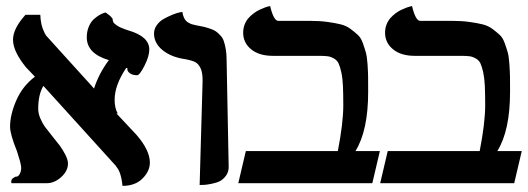

<svg xmlns="http://www.w3.org/2000/svg" viewBox="-20 -604 1741 633"><path d="M472.2 -440.9Q472.2 -418.5 456.3 -387.2Q440.4 -356 432.1 -356Q408.7 -356 399.9 -372.1H400.9Q399.4 -375.5 399.4 -377.2Q399.4 -378.9 400.4 -379.4L401.9 -379.9H396Q357.9 -323.2 357.9 -274.9Q357.9 -247.1 368.2 -230H363.8Q397.5 -194.3 430.2 -159.2Q474.1 -108.4 474.1 -67.9Q474.1 -40 450 -15.6Q425.8 8.8 383.8 8.8Q379.4 -37.6 362.8 -55.2H363.8Q321.3 -102.5 243.4 -188Q165.5 -273.4 123 -320.8Q106 -292.5 106 -245.1Q106 -229.5 113.3 -212.9Q120.6 -196.3 127.9 -186.3Q135.3 -176.3 149.9 -158.2Q168.5 -135.3 177 -124Q185.5 -112.8 194.8 -95.2Q204.1 -77.6 204.1 -64.9Q204.1 -40.5 181.9 -20.3Q159.7 0 133.8 0H123H18.1Q16.1 -3.9 17.1 -5.9Q17.1 -14.2 26.9 -19Q29.8 -22 36.1 -22Q41 -22.9 45.4 -31.2Q49.8 -39.6 49.8 -49.8Q49.8 -55.2 48.3 -62.5Q46.9 -69.8 45.2 -75.2Q43.5 -80.6 40.5 -90.3Q37.6 -100.1 36.1 -105Q13.2 -161.6 13.2 -186Q13.2 -226.1 33.9 -273.4Q54.7 -320.8 95.2 -351.1Q90.8 -356 80.6 -366.5Q70.3 -377 65.9 -381.8Q22.9 -434.6 22.9 -473.1Q22.9 -509.8 64 -555.2H112.8Q114.3 -521 125 -500Q127.4 -493.2 132.8 -485.8Q158.7 -457 209.5 -401.1Q260.3 -345.2 283.2 -319.8L290 -312Q305.7 -361.3 338.9 -405.8Q266.1 -427.2 266.1 -481Q266.1 -500 272.5 -515.4Q278.8 -530.8 287.8 -539.3Q296.9 -547.9 306.2 -553.5Q315.4 -559.1 321.8 -561L328.1 -563Q344.7 -551.8 349.1 -544.9Q351.1 -543 351.1 -542Q351.6 -535.6 353.5 -531.2Q355.5 -526.9 365.5 -520Q375.5 -513.2 394 -506.8L402.8 -503.9Q472.2 -483.9 472.2 -440.9Z M638.2 5.9 647.9 -335.9Q648.4 -363.8 641.4 -378.9Q634.3 -394 622.8 -399.7Q611.3 -405.3 588.9 -409.2Q543.5 -416 515.6 -439Q487.8 -461.9 487.8 -493.2Q487.8 -508.8 497.3 -521.7Q506.8 -534.7 520.8 -542.2Q534.7 -549.8 548.3 -555.4Q562 -561 571.8 -563L581.1 -564.9Q583 -552.2 587.6 -543.5Q592.3 -534.7 599.6 -530.3Q606.9 -525.9 612.1 -524.2Q617.2 -522.5 625 -521Q641.1 -518.1 650.6 -515.9Q660.2 -513.7 672.6 -509.5Q685.1 -505.4 691.9 -500.5Q698.7 -495.6 706.5 -487.3Q714.4 -479 718 -468Q721.7 -457 724.4 -441.4Q727.1 -425.8 727.1 -405.8Q728 -346.7 730.5 -229.7Q732.9 -112.8 733.9 -55.2Q734.4 -38.1 725.6 -25.6Q716.8 -13.2 705.8 -7.3Q694.8 -1.5 678.7 1.7Q662.6 4.9 654.8 5.4Q647 5.9 638.2 5.9Z M1003.4 -535.2Q1034.7 -535.2 1059.6 -531.7Q1084.5 -528.3 1103.3 -523.7Q1122.1 -519 1136.2 -508.3Q1150.4 -497.6 1160.2 -488.5Q1169.9 -479.5 1176.3 -461.7Q1182.6 -443.8 1186.3 -430.7Q1189.9 -417.5 1191.7 -392.6Q1193.4 -367.7 1193.6 -350.6Q1193.8 -333.5 1193.8 -301.8Q1193.8 -173.3 1151.9 -106H1232.4L1207.5 0H765.6L790.5 -106H1093.8Q1111.8 -198.7 1111.8 -256.8Q1111.8 -295.4 1110.6 -321.3Q1109.4 -347.2 1105.2 -366Q1101.1 -384.8 1096.2 -395Q1091.3 -405.3 1081.1 -411.1Q1070.8 -417 1060.5 -418.5Q1050.3 -419.9 1032.7 -419.9H879.4Q834.5 -419.9 808.1 -441.4Q781.7 -462.9 781.7 -496.1Q781.7 -510.7 786.6 -523.2Q791.5 -535.6 799.3 -544.4Q807.1 -553.2 816.7 -560.3Q826.2 -567.4 835.7 -571.8Q845.2 -576.2 853 -579.1Q860.8 -582 865.7 -583L870.6 -584Q882.3 -535.2 897.5 -535.2Z M1471.2 -535.2Q1502.4 -535.2 1527.3 -531.7Q1552.2 -528.3 1571 -523.7Q1589.8 -519 1604 -508.3Q1618.2 -497.6 1627.9 -488.5Q1637.7 -479.5 1644 -461.7Q1650.4 -443.8 1654.1 -430.7Q1657.7 -417.5 1659.4 -392.6Q1661.1 -367.7 1661.4 -350.6Q1661.6 -333.5 1661.6 -301.8Q1661.6 -173.3 1619.6 -106H1700.2L1675.3 0H1233.4L1258.3 -106H1561.5Q1579.6 -198.7 1579.6 -256.8Q1579.6 -295.4 1578.4 -321.3Q1577.1 -347.2 1573 -366Q1568.8 -384.8 1564 -395Q1559.1 -405.3 1548.8 -411.1Q1538.6 -417 1528.3 -418.5Q1518.1 -419.9 1500.5 -419.9H1347.2Q1302.2 -419.9 1275.9 -441.4Q1249.5 -462.9 1249.5 -496.1Q1249.5 -510.7 1254.4 -523.2Q1259.3 -535.6 1267.1 -544.4Q1274.9 -553.2 1284.4 -560.3Q1293.9 -567.4 1303.5 -571.8Q1313 -576.2 1320.8 -579.1Q1328.6 -582 1333.5 -583L1338.4 -584Q1350.1 -535.2 1365.2 -535.2Z"/></svg>

Font: Common Serif
Style: Bold
Weight: 700
Designer: Philipp H. Poll, Khaled Hosny
Foundry: Stefan Peev, Context Ltd.
Version: Version 1.026